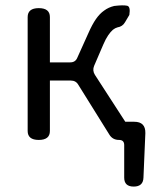

<svg xmlns="http://www.w3.org/2000/svg" viewBox="-20 -516 576 708"><path d="M473 172Q438 172 438 139V19Q438 0 419 0Q395 0 383 -20L269 -203Q260 -219 241 -219H164V-33Q164 0 123 0Q82 0 82 -33V-453Q82 -486 123 -486Q164 -486 164 -453V-286H239Q258 -286 265 -303L306 -394Q320 -426 334 -446Q348 -466 364 -477Q380 -489 401 -494Q434 -498 448 -495Q462 -493 457 -461L441 -434Q432 -418 413 -415Q405 -413 396 -406Q388 -399 379 -386Q370 -373 361 -352L327 -273Q320 -256 330 -240L442 -67H475Q517 -67 516 -25L509 139Q508 172 473 172Z"/></svg>

Font: Swei Gothic CJK TC Regular
Style: Regular
Weight: 400
Version: Version 2.129